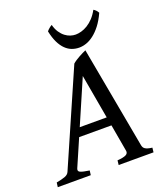

<svg xmlns="http://www.w3.org/2000/svg" viewBox="-171 -935 888 1036"><g transform="rotate(-20 273.5 -417.0)"><path d="M181.2 -214.4 113.8 -59.1Q107.4 -43.9 121.8 -37.6Q136.2 -31.2 173.3 -25.9L169.9 0H-19.5L-16.1 -25.9Q15.1 -31.7 33.2 -38.3Q51.3 -44.9 57.6 -59.1L292.5 -596.2Q300.8 -603.5 311.3 -610.4Q321.8 -617.2 332.8 -623.3Q343.8 -629.4 354.2 -634.5Q364.7 -639.6 373 -643.1L480 -59.1Q481.4 -52.2 484.1 -47.1Q486.8 -42 492.7 -37.8Q498.5 -33.7 508.1 -30.8Q517.6 -27.8 533.2 -25.9L530.3 0H330.1L333 -25.9Q367.7 -28.3 382.3 -35.9Q397 -43.5 394 -59.1L366.7 -214.4ZM357.4 -263.7 312.5 -517.6 202.6 -263.7ZM512.7 -808.1Q494.6 -768.6 473.9 -741.9Q453.1 -715.3 431.4 -698.7Q409.7 -682.1 388.4 -675Q367.2 -668 347.7 -668Q326.2 -668 306.4 -675.3Q286.6 -682.6 269.8 -699Q252.9 -715.3 239.7 -742.2Q226.6 -769 218.3 -808.1Q225.1 -816.4 233.4 -823.2Q241.7 -830.1 249 -834Q255.9 -808.1 267.8 -790.3Q279.8 -772.5 294.2 -761.5Q308.6 -750.5 324 -745.6Q339.4 -740.7 353.5 -740.7Q368.7 -740.7 386.5 -745.6Q404.3 -750.5 422.4 -761.5Q440.4 -772.5 457.3 -790.3Q474.1 -808.1 488.3 -834Q495.1 -830.1 501.5 -823.7Q507.8 -817.4 512.7 -808.1Z"/></g></svg>

Font: Gentium Book Basic
Style: Italic
Weight: 400
Italic angle: -8°
Designer: J. Victor Gaultney and Annie Olsen
Foundry: SIL International
Version: Version 1.102; 2013; Maintenance release